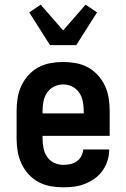

<svg xmlns="http://www.w3.org/2000/svg" viewBox="-20 -793 540 821"><path d="M250 8Q222 8 195 3Q168 -2 144 -15Q120 -28 101.5 -48.5Q83 -69 71.5 -94Q60 -119 55.5 -146Q51 -173 51 -200V-320Q51 -347 55.5 -374.5Q60 -402 71.5 -426.5Q83 -451 101.5 -471.5Q120 -492 144 -505Q168 -518 195.5 -523Q223 -528 250 -528Q277 -528 304.5 -523Q332 -518 356 -505Q380 -492 398.5 -471.5Q417 -451 428.5 -426.5Q440 -402 444.5 -374.5Q449 -347 449 -320V-212H162V-200Q162 -180 166 -160Q170 -140 181 -123Q192 -106 211 -97Q230 -88 250 -88Q265 -88 280 -91Q295 -94 307.5 -102.5Q320 -111 327.5 -125Q335 -139 336 -154H447Q447 -130 440 -107Q433 -84 419 -64Q405 -44 385.5 -30Q366 -16 343.5 -7Q321 2 297.5 5Q274 8 250 8ZM162 -308H338V-320Q338 -340 334 -360Q330 -380 318.5 -397Q307 -414 288.5 -423Q270 -432 250 -432Q230 -432 211.5 -423Q193 -414 181.5 -397Q170 -380 166 -360Q162 -340 162 -320ZM194 -600 105 -740 154 -773 250 -663 346 -773 395 -740 306 -600Z"/></svg>

Font: Iosevka Term
Style: Bold
Weight: 700
Monospace: yes
Designer: Belleve Invis
Foundry: Belleve Invis
Version: Version 30.0.1